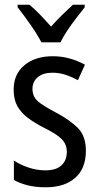

<svg xmlns="http://www.w3.org/2000/svg" viewBox="-20 -837 421 816"><path d="M345 -196Q345 -121 299.5 -81Q254 -41 175 -41Q131 -41 97.5 -49.5Q64 -58 39 -72V-155Q63 -138 99.5 -125.5Q136 -113 173 -113Q218 -113 241 -134Q264 -155 264 -192Q264 -223 243 -245Q222 -267 167 -294Q128 -314 99 -335.5Q70 -357 54 -385.5Q38 -414 38 -456Q38 -522 84 -560Q130 -598 204 -598Q242 -598 276 -588.5Q310 -579 341 -562L311 -496Q286 -510 259 -519Q232 -528 203 -528Q163 -528 140.5 -509Q118 -490 118 -459Q118 -427 140.5 -407Q163 -387 219 -358Q277 -327 311 -293Q345 -259 345 -196ZM156 -657Q139 -690 110 -731.5Q81 -773 55 -806V-817H105Q126 -800 150 -775Q174 -750 197 -724Q223 -753 243.5 -773Q264 -793 290 -817H340V-806Q324 -786 304 -760Q284 -734 266 -707Q248 -680 237 -657Z"/></svg>

Font: Noto Sans Tamil UI Condensed
Style: Regular
Weight: 400
Width: 3
Designer: Jelle Bosma - Monotype Design Team
Foundry: Monotype Imaging Inc.
Version: Version 2.004; ttfautohint (v1.8.4.7-5d5b)